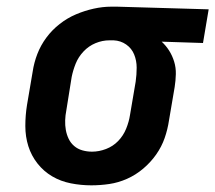

<svg xmlns="http://www.w3.org/2000/svg" viewBox="-20 -548 646 576"><path d="M254 8Q223 8 192.5 2Q162 -4 136.5 -19Q111 -34 92.5 -57.5Q74 -81 65 -109.5Q56 -138 56 -170Q56 -202 61 -233L78 -333Q82 -360 92 -386Q102 -412 119 -435Q136 -458 159 -476Q182 -494 208 -505Q234 -516 261 -522Q288 -528 314 -528Q319 -528 323 -528Q327 -528 331 -528L606 -520L589 -419L465 -423Q478 -411 487.5 -396Q497 -381 502.5 -363Q508 -345 507.5 -325.5Q507 -306 504 -287L487 -187Q483 -160 474 -134Q465 -108 448.5 -84.5Q432 -61 409.5 -42Q387 -23 361 -11.5Q335 0 308 4Q281 8 254 8ZM256 -93Q277 -93 298 -101Q319 -109 334.5 -125Q350 -141 358.5 -162Q367 -183 370 -203L387 -303Q390 -324 390 -345Q390 -366 382.5 -384.5Q375 -403 358.5 -414.5Q342 -426 321 -427H314Q313 -427 311 -427Q309 -427 308 -427Q287 -427 266.5 -418.5Q246 -410 230.5 -393.5Q215 -377 207 -357Q199 -337 195 -317L179 -217Q176 -202 175.5 -187Q175 -172 177.5 -158Q180 -144 186 -131.5Q192 -119 202.5 -110Q213 -101 227 -97Q241 -93 256 -93Z"/></svg>

Font: Iosevka Etoile Oblique
Style: Bold
Weight: 700
Italic angle: -9°
Designer: Belleve Invis
Foundry: Belleve Invis
Version: Version 15.5.2; ttfautohint (v1.8.4)